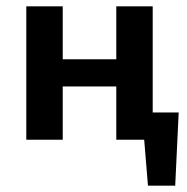

<svg xmlns="http://www.w3.org/2000/svg" viewBox="-20 -441 589 606"><path d="M410 0V-86H544L494 0ZM447 145 428 -86H544L533 145ZM347 0V-421H462V0ZM63 0V-421H178V0ZM118 -168V-254H407V-168Z"/></svg>

Font: Ysabeau
Style: Bold
Weight: 700
Designer: Christian Thalmann (Catharsis Fonts)
Version: Version 2.000;gftools[0.9.27.dev2+g8671c4b]